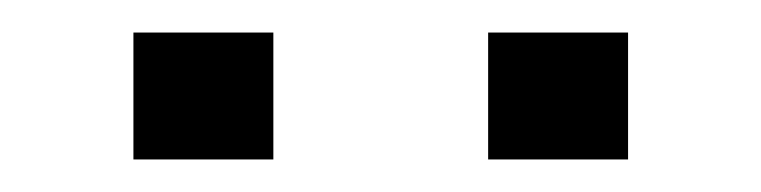

<svg xmlns="http://www.w3.org/2000/svg" viewBox="-20 -740 468 118"><path d="M280 -642H366V-720H280ZM62 -642H148V-720H62Z"/></svg>

Font: Resamitz
Style: Bold
Weight: 700
Designer: gluk
Foundry: gluk
Version: Version 0.047